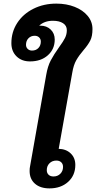

<svg xmlns="http://www.w3.org/2000/svg" viewBox="-20 -1033 532 1063"><path d="M397 -120Q397 -62 357 -26Q317 10 254 10Q203 10 173.5 -16Q144 -42 144 -86Q144 -102 146 -110L236 -619Q244 -666 261 -698.5Q278 -731 308 -773Q330 -803 340 -823Q350 -843 350 -866Q350 -891 329 -904.5Q308 -918 273 -918Q226 -918 197 -891H203Q238 -891 260.5 -869.5Q283 -848 283 -814Q283 -761 245 -727Q207 -693 146 -693Q100 -693 71.5 -721Q43 -749 43 -794Q43 -856 75.5 -906Q108 -956 165 -984.5Q222 -1013 292 -1013Q348 -1013 393.5 -995Q439 -977 465.5 -945Q492 -913 492 -872Q492 -833 480 -809Q468 -785 443 -756Q418 -727 402.5 -700Q387 -673 380 -630L305 -209Q346 -208 371.5 -183.5Q397 -159 397 -120ZM172 -835Q151 -835 137.5 -821Q124 -807 124 -785Q124 -771 133.5 -762Q143 -753 157 -753Q179 -753 192.5 -767Q206 -781 206 -803Q206 -817 196.5 -826Q187 -835 172 -835ZM329 -109Q329 -125 319 -134.5Q309 -144 292 -144Q269 -144 254 -129Q239 -114 239 -91Q239 -75 249 -65.5Q259 -56 276 -56Q299 -56 314 -71Q329 -86 329 -109Z"/></svg>

Font: Sarabun ExtraBold
Style: Italic
Weight: 800
Italic angle: -10°
Designer: Suppakit Chalermlarp | Katatrad Co.,Ltd.
Foundry: Cadson Demak Co.,Ltd.
Version: Version 1.000; ttfautohint (v1.6)